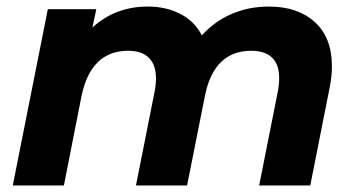

<svg xmlns="http://www.w3.org/2000/svg" viewBox="-20 -566 1089 586"><path d="M993 -364Q993 -332 986 -298L927 0H771L828 -287Q832 -307 832 -328Q832 -369 810.5 -390Q789 -411 747 -411Q634 -411 606 -276L551 0H395L452 -287Q456 -307 456 -327Q456 -368 434.5 -389.5Q413 -411 371 -411Q258 -411 229 -274L175 0H19L126 -538H274L262 -482Q332 -546 431 -546Q487 -546 530.5 -523.5Q574 -501 596 -458Q635 -501 687 -523.5Q739 -546 801 -546Q889 -546 941 -498.5Q993 -451 993 -364Z"/></svg>

Font: Idrija
Style: Bold Italic
Weight: 700
Italic angle: -11.3°
Designer: Julieta Ulanovsky
Foundry: Julieta Ulanovsky
Version: Version 7.200